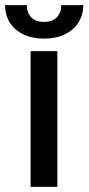

<svg xmlns="http://www.w3.org/2000/svg" viewBox="-56 -730 346 750"><path d="M63.5 -530.3H168V0H63.5ZM116.2 -579.1Q70.3 -579.1 35.6 -595.7Q1 -612.3 -17.6 -641.8Q-36.1 -671.4 -36.1 -710H48.8Q48.8 -681.6 65.2 -663.1Q81.5 -644.5 116.2 -644.5Q149.9 -644.5 166.7 -663.3Q183.6 -682.1 183.6 -710H269.5Q269 -671.4 250.2 -641.8Q231.4 -612.3 196.8 -595.7Q162.1 -579.1 116.2 -579.1Z"/></svg>

Font: Pretendard JP Medium
Style: Regular
Weight: 500
Designer: Base glyphs from Inter by Rasmus Andersson; Hangeul glyphs from Noto Sans CJK(Source Han Sans) by Jang Soo-young and Kan
Foundry: Kil Hyung-jin
Version: Version 1.309